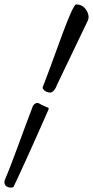

<svg xmlns="http://www.w3.org/2000/svg" viewBox="-20 -743 421 869"><path d="M207 -324C217 -324 230 -336 237 -357L378 -651C380 -656 381 -661 381 -666C381 -683 366 -723 325 -723C305 -723 230 -494 182 -371C177 -357 172 -349 173 -344C180 -330 195 -324 207 -324ZM153 -277C151 -277 150 -277 149 -277C135 -277 128 -261 128 -261C79 -133 38 -13 4 66C2 70 0 76 0 81C0 99 14 106 30 106C36 106 40 105 41 103C51 84 121 -68 199 -246C199 -247 200 -248 200 -250C200 -260 200 -250 153 -277Z"/></svg>

Font: Mervale Script
Style: Regular
Weight: 400
Designer: Astigmatic (AOETI)
Foundry: Astigmatic (AOETI)
Version: Version 1.000